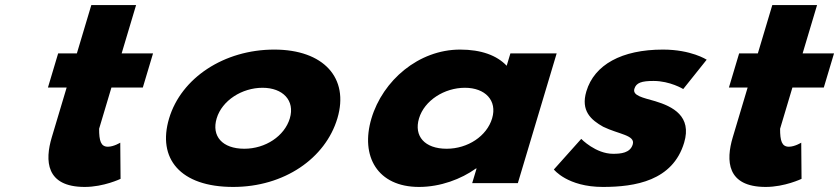

<svg xmlns="http://www.w3.org/2000/svg" viewBox="-20 -724 3317 759"><path d="M283.9 -513H209.9L169.5 -378H243.5L184.6 -181C157.4 -90 160 15 315 15C390.1 15 456.6 -17 456.6 -17L455.4 -160C455.4 -160 429.6 -144 406.6 -144C378.6 -144 371.8 -167 371.8 -215L420.5 -378H544.6L585 -513H460.9L518 -704H341Z M648.5 -256C601.2 -98 691.4 15 901.8 15C1103.6 15 1266.4 -98 1313.7 -256C1361.5 -416 1259 -528 1064.2 -528C865.8 -528 696.3 -416 648.5 -256ZM836.5 -256C857.7 -327 936.8 -377 1017.9 -377C1097.7 -377 1146.9 -327 1125.7 -256C1104.7 -186 1029.3 -136 945.8 -136C858.7 -136 815.5 -186 836.5 -256Z M1448.4 -256C1403.6 -106 1472.4 15 1636.4 15C1721.1 15 1803 -16 1861.6 -58H1864L1846.6 0H2027.1L2180.6 -513H1997.7L1983 -464C1944.4 -505 1882.4 -528 1798.9 -528C1634.8 -528 1493.3 -406 1448.4 -256ZM1636.4 -256C1657.7 -327 1736.8 -377 1817.8 -377C1897.7 -377 1946.6 -327 1925.4 -256C1904.5 -186 1829.2 -136 1745.7 -136C1658.6 -136 1615.5 -186 1636.4 -256Z M2600.7 -528C2437.4 -528 2329.4 -468 2298 -363C2274.9 -286 2316.2 -250 2364.3 -223C2425.5 -193 2492.4 -190 2481.3 -153C2471.1 -119 2433.9 -116 2403.7 -116C2334.7 -116 2277.7 -175 2277.7 -175L2169.5 -54C2169.5 -54 2222.9 15 2363.3 15C2490.3 15 2639.3 -9 2684.5 -160C2715.9 -265 2639.2 -303 2570 -324C2520.9 -338 2479.7 -346 2487.8 -373C2495 -397 2516.4 -404 2563.6 -404C2629 -404 2680.9 -372 2680.9 -372L2773.6 -488C2773.6 -488 2712.5 -528 2600.7 -528Z M2975.9 -513H2901.9L2861.5 -378H2935.5L2876.6 -181C2849.4 -90 2852 15 3007 15C3082.1 15 3148.6 -17 3148.6 -17L3147.4 -160C3147.4 -160 3121.6 -144 3098.6 -144C3070.6 -144 3063.8 -167 3063.8 -215L3112.5 -378H3236.6L3277 -513H3152.9L3210 -704H3033Z"/></svg>

Font: Hussar
Style: BdSuprExtOblThree
Weight: 700
Foundry: Cannot Into Space Fonts
Version: Version 2.00